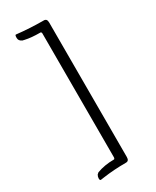

<svg xmlns="http://www.w3.org/2000/svg" viewBox="-214 -790 782 961"><g transform="rotate(-30 176.5 -309.5)"><path d="M171.9 55.7Q177.7 55.7 177.7 49.8L178.7 47.9V-670.9Q177.7 -678.7 171.9 -678.7Q119.6 -678.7 85.9 -686.5L73.2 -689.5L72.3 -690.4Q55.7 -698.2 55.7 -714.8Q55.7 -731.4 60.5 -731.4H61.5Q137.7 -722.7 217.8 -722.7Q235.4 -722.7 235.4 -700.2V77.1Q235.4 99.6 217.8 99.6Q147.5 99.6 85.9 108.4L65.4 111.3Q59.6 110.4 59.6 100.1Q59.6 89.8 65.4 80.1L74.2 72.3Q119.1 55.7 171.9 55.7Z"/></g></svg>

Font: CrimsonText-Roman
Style: Roman
Weight: 400
Version: Version 0.13